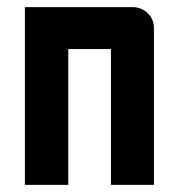

<svg xmlns="http://www.w3.org/2000/svg" viewBox="-20 -520 503 540"><path d="M352 -500Q378 -500 395.5 -483Q413 -466 413 -440V0H292V-382H172V0H50V-500Z"/></svg>

Font: Tschichold
Style: Bold
Weight: 700
Designer: Peter Wiegel
Foundry: Peter Wiegel
Version: Version 1.000; ttfautohint (v1.3)